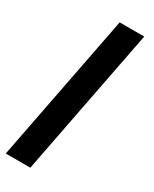

<svg xmlns="http://www.w3.org/2000/svg" viewBox="-207 -656 715 894"><g transform="rotate(30 150.0 -209.0)"><path d="M152 -606H284L130 188H-2Z"/></g></svg>

Font: Libra Sans Modern
Style: Bold Italic
Weight: 700
Italic angle: -12°
Foundry: Stefan Peev, Context Ltd
Version: Version 1.000